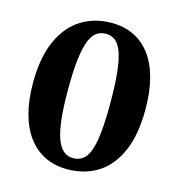

<svg xmlns="http://www.w3.org/2000/svg" viewBox="-112 -850 890 958"><g transform="rotate(15 333.0 -370.5)"><path d="M320 10.5Q255.5 10.5 204.8 -14.5Q154 -39.5 118 -87.5Q82 -135.5 63.5 -205Q45 -274.5 45 -364Q45.5 -496 84.8 -582Q124 -668 192.2 -710.2Q260.5 -752.5 347.5 -752.5Q411.5 -752.5 462.2 -728.2Q513 -704 548.5 -656.5Q584 -609 602.8 -539.5Q621.5 -470 621.5 -379.5Q621.5 -249 584 -162.2Q546.5 -75.5 478.8 -32.5Q411 10.5 320 10.5ZM334.5 -50.5Q373.5 -50.5 397.5 -78.5Q421.5 -106.5 432.8 -174.5Q444 -242.5 444 -363Q444 -461.5 436.8 -525.5Q429.5 -589.5 415.8 -626Q402 -662.5 381.5 -677.5Q361 -692.5 333.5 -692.5Q307.5 -692.5 287 -678.8Q266.5 -665 252.2 -630.5Q238 -596 230.2 -533.5Q222.5 -471 222.5 -373.5Q222.5 -284 229.5 -222.2Q236.5 -160.5 250.5 -122.8Q264.5 -85 285.5 -67.8Q306.5 -50.5 334.5 -50.5Z"/></g></svg>

Font: Merriweather 28pt ExtraBold
Style: Regular
Weight: 800
Version: Version 2.100